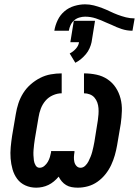

<svg xmlns="http://www.w3.org/2000/svg" viewBox="-20 -859 642 887"><path d="M339 8Q325 8 311 5.5Q297 3 285.5 -4Q274 -11 265.5 -21Q257 -31 251 -43Q241 -31 229 -21Q217 -11 203.5 -4.5Q190 2 175.5 5Q161 8 147 8Q120 8 97 -2.5Q74 -13 59.5 -32.5Q45 -52 38 -76.5Q31 -101 29 -127Q27 -153 29.5 -179.5Q32 -206 36 -232L53 -332Q57 -357 65 -381.5Q73 -406 87 -428.5Q101 -451 121.5 -469Q142 -487 165.5 -499Q189 -511 214.5 -515.5Q240 -520 265 -520V-428Q245 -428 224.5 -419Q204 -410 190 -393.5Q176 -377 168.5 -357Q161 -337 158 -317L141 -217Q139 -205 137.5 -192Q136 -179 135 -166.5Q134 -154 134.5 -142Q135 -130 136.5 -118Q138 -106 144.5 -95Q151 -84 163 -84Q175 -84 185 -92.5Q195 -101 201 -111.5Q207 -122 210.5 -133.5Q214 -145 216 -156V-161H324V-156Q322 -145 321.5 -133.5Q321 -122 323.5 -111Q326 -100 333.5 -92Q341 -84 352 -84Q364 -84 373.5 -93Q383 -102 388.5 -113Q394 -124 398.5 -135Q403 -146 406 -157.5Q409 -169 411.5 -180.5Q414 -192 416 -203L432 -303Q434 -317 435 -331Q436 -345 435 -359Q434 -373 429.5 -385.5Q425 -398 416.5 -408Q408 -418 395 -423Q382 -428 368 -428V-520Q398 -520 426 -514Q454 -508 477 -492.5Q500 -477 515 -454Q530 -431 537 -403.5Q544 -376 543 -346.5Q542 -317 538 -288L521 -188Q517 -165 510.5 -142Q504 -119 493.5 -96.5Q483 -74 467 -54Q451 -34 430.5 -19.5Q410 -5 386.5 1.5Q363 8 339 8ZM231 -717Q235 -742 246.5 -766Q258 -790 278 -807Q298 -824 323.5 -831.5Q349 -839 373 -839Q394 -839 413.5 -834Q433 -829 451.5 -822Q470 -815 487.5 -806.5Q505 -798 523.5 -791Q542 -784 561.5 -779Q581 -774 602 -774L592 -717Q566 -717 542 -725Q518 -733 496 -744L470 -755Q447 -766 423 -774Q399 -782 373 -782Q360 -782 346.5 -778Q333 -774 322.5 -765Q312 -756 306 -743Q300 -730 298 -717ZM328 -569 302 -612Q318 -620 330.5 -634Q343 -648 345 -664H305L321 -763H419L403 -664Q400 -650 393.5 -635.5Q387 -621 377 -609Q367 -597 354.5 -586.5Q342 -576 328 -569Z"/></svg>

Font: Iosevka SS04 Semibold Extended
Style: Italic
Weight: 600
Width: 7
Italic angle: -9°
Monospace: yes
Designer: Belleve Invis
Foundry: Belleve Invis
Version: Version 19.0.0; ttfautohint (v1.8.4)